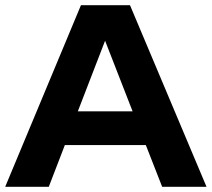

<svg xmlns="http://www.w3.org/2000/svg" viewBox="-43 -720 816 740"><path d="M269 -700H458L753 0H582L519 -161H207L145 0H-23ZM468 -291 362 -563 257 -291Z"/></svg>

Font: Chess Sans
Style: Bold
Weight: 700
Designer: Wolf Bōese
Foundry: Wolf Bōese
Version: Version 7.223